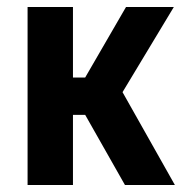

<svg xmlns="http://www.w3.org/2000/svg" viewBox="-20 -530 535 550"><path d="M59 0V-510H189V-308H224L341 -510H478L331 -266L481 0H338L224 -201H189V0Z"/></svg>

Font: Saira Semi Condensed SemiBold
Style: Regular
Weight: 600
Width: 4
Designer: Hector Gatti with collaboration of the Omnibus-Type team
Foundry: Omnibus-Type
Version: Version 1.001; ttfautohint (v1.8)